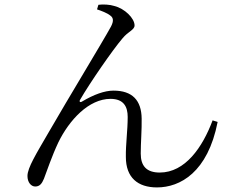

<svg xmlns="http://www.w3.org/2000/svg" viewBox="-20 -787 1040 839"><path d="M404 -746C422 -740 449 -730 462 -719C475 -710 478 -696 465 -671C429 -605 278 -357 191 -206C139 -116 100 -54 100 -18C100 10 116 28 134 28C153 28 163 16 172 -6C186 -42 205 -101 235 -165C283 -263 368 -355 463 -355C521 -355 538 -320 538 -276C538 -217 529 -156 530 -101C530 -11 582 32 666 32C767 32 888 -34 931 -254L909 -261C865 -143 789 -33 678 -33C620 -33 595 -62 595 -116C595 -162 600 -222 599 -269C598 -349 558 -391 476 -391C437 -391 390 -374 338 -343C330 -338 325 -343 330 -351C372 -424 473 -570 515 -619C540 -650 568 -656 568 -676C568 -707 525 -750 479 -761C461 -767 430 -769 410 -766Z"/></svg>

Font: Harano Aji Mincho
Style: Regular
Weight: 400
Foundry: Masamichi Hosoda
Version: HaranoAjiMincho-Regular version 20230610;ttx 4.39.4